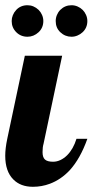

<svg xmlns="http://www.w3.org/2000/svg" viewBox="-28 -715 357 741"><path d="M34.7 -590.8Q17.1 -608.4 17.1 -633.8Q17.1 -645.5 21.7 -656.7Q26.4 -668 34.7 -676.8Q51.8 -694.8 78.1 -694.8Q102.1 -694.8 121.1 -676.8Q129.4 -668.5 134.3 -657.2Q139.2 -646 139.2 -633.8Q139.2 -607.9 121.1 -590.8Q102.1 -573.2 78.1 -573.2Q52.2 -573.2 34.7 -590.8ZM204.6 -590.8Q187 -607.4 187 -633.8Q187 -646 191.7 -657.2Q196.3 -668.5 204.6 -676.8Q222.7 -694.8 248 -694.8Q260.3 -694.8 271.5 -689.9Q282.7 -685.1 291 -676.8Q299.3 -668.5 304.2 -657.2Q309.1 -646 309.1 -633.8Q309.1 -607.9 291 -590.8Q282.2 -582.5 271 -577.9Q259.8 -573.2 248 -573.2Q223.1 -573.2 204.6 -590.8ZM23.4 -22.5Q-7.8 -53.7 -7.8 -113.8Q-7.8 -142.1 0 -179.2L67.9 -500H211.9L140.1 -160.2Q136.2 -147.5 136.2 -127.9Q136.2 -107.4 145.8 -99.1Q155.3 -90.8 176.8 -90.8Q191.4 -90.8 205.3 -97.4Q219.2 -104 231 -115.7Q254.9 -139.6 267.1 -179.2H309.1Q282.2 -103.5 241.7 -58.6Q207.5 -22 164.6 -5.9Q133.3 5.9 99.1 5.9Q51.3 5.9 23.4 -22.5Z"/></svg>

Font: Pattaya
Style: Regular
Weight: 400
Designer: Pablo Impallari / Thai characters Designed by Thanarat Vachiruckul and Suppakit Chalermlarp
Foundry: Pablo Impallari
Version: Version 2.001